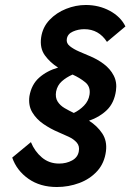

<svg xmlns="http://www.w3.org/2000/svg" viewBox="-20 -736 523 770"><path d="M271 -437Q300 -424 322 -406Q344 -388 339 -356Q335 -331 317 -312.5Q299 -294 276 -283Q257 -292 239 -302.5Q221 -313 211 -329Q201 -345 205 -369Q210 -394 228 -410Q246 -426 271 -437ZM104 -166 29 -104Q47 -52 94 -19Q141 14 208 14Q255 14 298 -2Q341 -18 370 -50Q399 -82 405 -130Q410 -171 390 -201Q370 -231 337 -252Q379 -266 408.5 -294.5Q438 -323 445 -372Q450 -406 436 -433Q422 -460 396 -479.5Q370 -499 338 -512Q319 -520 297 -529.5Q275 -539 260 -551Q245 -563 248 -580Q251 -600 272.5 -609.5Q294 -619 318 -619Q376 -619 409 -568L483 -630Q464 -669 420.5 -692.5Q377 -716 324 -716Q284 -716 245 -700.5Q206 -685 178.5 -656Q151 -627 145 -586Q139 -543 160 -514Q181 -485 213 -465Q168 -452 137 -424.5Q106 -397 98 -350Q93 -313 109.5 -285.5Q126 -258 154.5 -238.5Q183 -219 214 -206Q235 -197 255.5 -187.5Q276 -178 288 -164Q300 -150 296 -129Q292 -105 269 -92.5Q246 -80 217 -80Q177 -80 148 -104.5Q119 -129 104 -166Z"/></svg>

Font: Jost* 500 Medium Italic
Style: Italic
Weight: 500
Italic angle: -10°
Version: Version 3.200; ttfautohint (v0.97) -l 8 -r 50 -G 200 -x 14 -